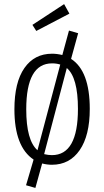

<svg xmlns="http://www.w3.org/2000/svg" viewBox="-20 -798 512 943"><path d="M320.8 -731 158.2 -646 139.2 -675.8 294.9 -777.8ZM329.1 -508.8Q420.9 -449.7 420.9 -263.2Q420.9 -132.3 371.3 -60.5Q321.8 11.2 234.9 11.2Q211.4 11.2 187 4.9L153.8 125L107.9 111.8L145 -14.2Q50.8 -77.1 50.8 -261.2Q50.8 -393.6 99.9 -463.9Q148.9 -534.2 235.8 -534.2Q259.8 -534.2 286.1 -527.8L318.8 -647.9L363.8 -634.8ZM108.9 -261.2Q108.9 -108.4 164.1 -60.1L275.9 -481Q257.3 -486.8 235.8 -486.8Q108.9 -486.8 108.9 -261.2ZM234.9 -36.1Q362.8 -36.1 362.8 -263.2Q362.8 -417.5 308.1 -463.9L196.8 -41Q217.3 -36.1 234.9 -36.1Z"/></svg>

Font: Fira Sans Compressed Light
Style: Regular
Weight: 300
Width: 1
Designer: Carrois Corporate & Edenspiekermann AG
Foundry: Carrois Corporate GbR & Edenspiekermann AG
Version: Version 4.203;PS 004.203;hotconv 1.0.88;makeotf.lib2.5.64775